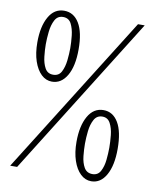

<svg xmlns="http://www.w3.org/2000/svg" viewBox="-81 -764 671 832"><g transform="rotate(10 254.5 -348.0)"><path d="M134.5 -390Q108 -390 87.5 -409.5Q67 -429 55 -464.2Q43 -499.5 43 -547.5Q43 -617 67 -659.5Q91 -702 134.5 -702Q176.5 -702 200.5 -662.5Q224.5 -623 224.5 -547.5Q224.5 -473.5 200 -431.8Q175.5 -390 134.5 -390ZM377 5.5Q350.5 5.5 329.8 -14.2Q309 -34 297 -69.5Q285 -105 285 -152Q285 -222 309.2 -264.8Q333.5 -307.5 377 -307.5Q418.5 -307.5 442.2 -267.8Q466 -228 466 -152Q466 -79 442 -36.8Q418 5.5 377 5.5ZM377 -26Q401 -26 412.2 -47Q423.5 -68 426.5 -97.2Q429.5 -126.5 429.5 -151Q429.5 -176.5 426.5 -206Q423.5 -235.5 412.2 -257.2Q401 -279 377 -279Q352.5 -279 340.8 -257.2Q329 -235.5 325.8 -205.5Q322.5 -175.5 322.5 -150Q322.5 -125 325.5 -96Q328.5 -67 340.2 -46.5Q352 -26 377 -26ZM134.5 -420.5Q159.5 -420.5 170.5 -441.8Q181.5 -463 184.8 -492.5Q188 -522 188 -546.5Q188 -571.5 184.8 -601.5Q181.5 -631.5 170.5 -653Q159.5 -674.5 134.5 -674.5Q110 -674.5 98.5 -652.5Q87 -630.5 83.8 -600.5Q80.5 -570.5 80.5 -545.5Q80.5 -520.5 83.8 -491.2Q87 -462 98.5 -441.2Q110 -420.5 134.5 -420.5ZM20 0 459 -700H488.5L50.5 0Z"/></g></svg>

Font: Imbue Thin 10pt ExtraLight
Style: Regular
Weight: 250
Version: Version 1.102